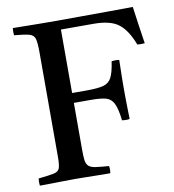

<svg xmlns="http://www.w3.org/2000/svg" viewBox="-80 -772 766 843"><g transform="rotate(-10 303.5 -350.0)"><path d="M30 1Q28 -14 30 -31Q78 -36 99 -40.5Q120 -45 125 -60Q130 -75 130 -111V-576Q130 -618 125 -636Q120 -654 99.5 -659.5Q79 -665 33 -669Q31 -684 33 -701Q57 -701 73.5 -700.5Q90 -700 108 -700Q126 -700 153.5 -699.5Q181 -699 227 -699Q284 -699 343 -699.5Q402 -700 452.5 -700Q503 -700 534.5 -700.5Q566 -701 568 -701Q573 -663 579 -622Q585 -581 592 -535Q584 -534 575.5 -534Q567 -534 559 -535Q533 -602 498 -629Q462 -658 385 -658H240V-375H306Q354 -375 379 -381.5Q404 -388 416 -410.5Q428 -433 435 -482Q453 -485 469 -482Q468 -440 467.5 -415.5Q467 -391 467 -377Q467 -363 467 -351Q467 -340 467 -326Q467 -312 467.5 -287Q468 -262 469 -219Q454 -216 435 -219Q429 -272 417 -295.5Q405 -319 381.5 -325Q358 -331 315 -331H240V-124Q240 -93 242 -76Q244 -59 254 -49Q264 -40 284.5 -37Q305 -34 344 -31Q347 -15 344 1Q323 1 293 0.5Q263 0 233.5 -0.5Q204 -1 184 -1Q165 -1 137 -0.5Q109 0 80.5 0.5Q52 1 30 1Z"/></g></svg>

Font: Tiro Kannada
Style: Regular
Weight: 400
Designer: Kannada: John Hudson & Fiona Ross. Latin: John Hudson.
Foundry: Tiro Typeworks Ltd.
Version: Version 1.52